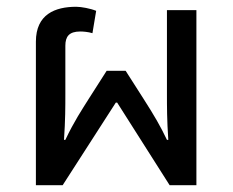

<svg xmlns="http://www.w3.org/2000/svg" viewBox="-20 -547 688 567"><path d="M86 0H165L322 -244H326L481 0H560V-517H473V-270C473 -232 473 -193 477 -134H473C454 -174 436 -205 404 -255L351 -338H295L242 -255C222 -223 199 -189 173 -134H169C173 -193 173 -232 173 -270V-412C173 -439 184 -454 217 -454C225 -454 240 -453 253 -449L264 -515C247 -522 220 -527 205 -527C143 -527 86 -505 86 -424Z"/></svg>

Font: Noto Sans Thai UI
Style: Regular
Weight: 400
Designer: Monotype Design Team
Foundry: Monotype Imaging Inc.
Version: Version 1.901